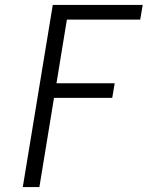

<svg xmlns="http://www.w3.org/2000/svg" viewBox="-20 -755 616 775"><path d="M72 0H139L198 -360H433L443 -419H208L250 -676H546L556 -735H193Z"/></svg>

Font: Iosevka Sparkle Light Oblique
Style: Regular
Weight: 300
Italic angle: -9°
Designer: Belleve Invis
Foundry: Belleve Invis
Version: Version 4.5.0; ttfautohint (v1.8.3)